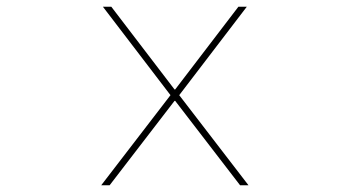

<svg xmlns="http://www.w3.org/2000/svg" viewBox="-20 -551 1040 571"><path d="M306 0H281L487 -268L286 -531H311L499 -285H501L689 -531H714L513 -268L719 0H694L501 -251H499Z"/></svg>

Font: IBM Plex Sans JP Thin
Style: Regular
Weight: 100
Designer: Mike Abbink; Paul van der Laan; Pieter van Rosmalen; Wujin Sim; Yejin Wi; Jinhee Kim; Boomi Park; Yona Kim; Kichan Ma
Foundry: Sandoll Inc.
Version: Version 1.001